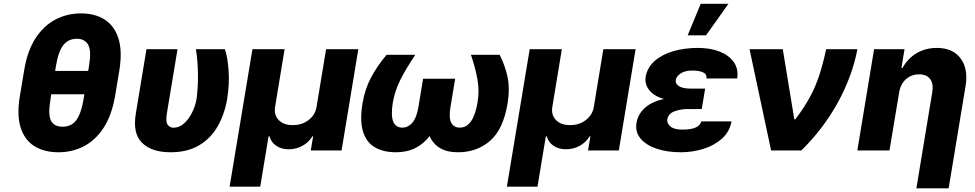

<svg xmlns="http://www.w3.org/2000/svg" viewBox="-20 -811 5256 1035"><path d="M623.5 -432.6 600.6 -294.9Q583 -190.9 539.3 -123.3Q495.6 -55.7 432.9 -22.9Q370.1 9.8 294.9 9.8Q218.8 9.8 165.8 -22.9Q112.8 -55.7 91.3 -123.3Q69.8 -190.9 87.4 -294.9L110.4 -432.6Q127 -535.6 170.7 -603.5Q214.4 -671.4 277.8 -705.1Q341.3 -738.8 417 -738.8Q492.2 -738.8 544.4 -705.3Q596.7 -671.9 618.4 -604Q640.1 -536.1 623.5 -432.6ZM430.2 -274.9 434.6 -302.7H256.3L252 -274.9Q238.3 -193.8 254.6 -160.9Q271 -127.9 317.9 -127.9Q344.7 -127.9 366.5 -140.4Q388.2 -152.8 404.1 -184.6Q419.9 -216.3 430.2 -274.9ZM277.3 -428.7H455.6L460 -456.1Q473.6 -539.6 454.6 -570.8Q435.5 -602.1 394.5 -602.1Q348.6 -602.1 321.5 -567.9Q294.4 -533.7 281.7 -456.1Z M769.5 -545.9H937L879.4 -199.2Q872.1 -154.8 883.8 -138.7Q895.5 -122.6 915.5 -122.6Q946.8 -122.6 972.4 -145.8Q998 -168.9 1015.6 -204.6Q1033.2 -240.2 1039.6 -277.3Q1048.3 -343.8 1047.1 -414.3Q1045.9 -484.9 1036.1 -545.9H1192.4Q1207.5 -501 1212.4 -429Q1217.3 -356.9 1204.6 -277.3Q1190.4 -194.8 1153.3 -129.9Q1116.2 -64.9 1053.2 -27.6Q990.2 9.8 898.9 9.8Q798.3 9.8 746.1 -40.8Q693.8 -91.3 712.4 -200.2Z M1217.8 195.3 1340.8 -545.9H1514.2L1462.9 -235.4Q1455.6 -191.9 1482.2 -164.1Q1508.8 -136.2 1558.1 -136.7Q1607.9 -136.2 1643.8 -164.1Q1679.7 -191.9 1686.5 -235.4L1737.8 -545.9H1911.6L1821.3 0H1655.3L1668 -76.2H1664.1Q1644 -43.5 1610.1 -24.9Q1576.2 -6.3 1536.6 -6.3Q1497.1 -6.3 1469.5 -24.9Q1441.9 -43.5 1432.6 -76.2H1427.7L1382.8 195.3Z M2064 -515.6H2218.8Q2167.5 -439.5 2137.7 -379.6Q2107.9 -319.8 2097.7 -258.8Q2075.2 -123 2148.9 -123Q2179.7 -123 2202.6 -149.2Q2225.6 -175.3 2235.4 -233.4L2260.7 -386.7H2433.6L2408.2 -233.4Q2398.4 -174.8 2412.8 -148.9Q2427.2 -123 2458 -123Q2531.7 -123 2554.2 -258.8Q2564.5 -319.3 2554.4 -379.4Q2544.4 -439.5 2518.6 -515.6H2673.3Q2704.1 -455.6 2716.6 -392.8Q2729 -330.1 2716.3 -253.9Q2692.9 -113.3 2621.8 -51.8Q2550.8 9.8 2448.7 9.8Q2389.6 9.8 2351.8 -12.9Q2314 -35.6 2295.9 -77.6Q2264.2 -35.6 2219 -12.9Q2173.8 9.8 2114.7 9.8Q2046.4 9.8 2000.5 -17.1Q1954.6 -43.9 1936.8 -102.1Q1918.9 -160.2 1934.1 -253.9Q1946.8 -330.1 1980 -392.8Q2013.2 -455.6 2064 -515.6Z M2712.4 195.3 2835.4 -545.9H3008.8L2957.5 -235.4Q2950.2 -191.9 2976.8 -164.1Q3003.4 -136.2 3052.7 -136.7Q3102.5 -136.2 3138.4 -164.1Q3174.3 -191.9 3181.2 -235.4L3232.4 -545.9H3406.2L3315.9 0H3149.9L3162.6 -76.2H3158.7Q3138.7 -43.5 3104.7 -24.9Q3070.8 -6.3 3031.2 -6.3Q2991.7 -6.3 2964.1 -24.9Q2936.5 -43.5 2927.2 -76.2H2922.4L2877.4 195.3Z M3773.4 -286.6 3770 -265.6 3762.7 -223.1H3682.1Q3647.9 -222.7 3615.5 -210.7Q3583 -198.7 3577.1 -167Q3574.2 -146.5 3594 -129.4Q3613.8 -112.3 3658.7 -112.3Q3706.1 -112.3 3730.5 -123.8Q3754.9 -135.3 3760.3 -156.7H3923.3Q3913.1 -100.6 3871.6 -63.5Q3830.1 -26.4 3771.2 -8.3Q3712.4 9.8 3650.4 9.8Q3576.2 9.8 3519.3 -9.5Q3462.4 -28.8 3432.9 -64.2Q3403.3 -99.6 3411.1 -148.9Q3419.4 -196.3 3456.5 -229.7Q3493.7 -263.2 3558.6 -277.3Q3504.9 -293 3479.7 -325.4Q3454.6 -357.9 3460.4 -396.5Q3469.2 -446.8 3508.3 -481.7Q3547.4 -516.6 3608.2 -534.7Q3668.9 -552.7 3743.2 -552.7Q3808.1 -552.7 3858.4 -533.2Q3908.7 -513.7 3935.1 -477.1Q3961.4 -440.4 3954.1 -388.2H3788.6Q3791 -411.6 3769.5 -421.1Q3748 -430.7 3712.4 -430.7Q3671.4 -430.7 3648.9 -415Q3626.5 -399.4 3622.6 -380.9Q3619.6 -359.4 3640.4 -346.4Q3661.1 -333.5 3700.2 -333.5H3781.2ZM3687 -620.6 3757.3 -790.5H3906.7L3786.1 -620.6Z M4136.7 0 4020.5 -545.9H4199.7L4261.7 -168H4267.6Q4314.5 -230 4344.7 -285.4Q4375 -340.8 4395.5 -402.6Q4416 -464.4 4433.6 -545.9H4602.1Q4573.7 -398.9 4496.1 -257.8Q4418.5 -116.7 4299.8 0Z M4826.7 -311 4774.9 0H4601.6L4691.9 -545.9H4856L4839.4 -445.3H4845.7Q4872.6 -495.6 4921.1 -524.2Q4969.7 -552.7 5029.8 -552.7Q5116.2 -552.7 5158.2 -496.3Q5200.2 -439.9 5185.1 -347.7L5093.8 204.1H4919.9L5005.4 -313.5Q5013.2 -358.9 4994.4 -384.5Q4975.6 -410.2 4934.1 -410.2Q4893.1 -410.2 4863.5 -384Q4834 -357.9 4826.7 -311Z"/></svg>

Font: Inter Display Extra Bold
Style: Italic
Weight: 800
Italic angle: -9.39999°
Designer: Rasmus Andersson
Foundry: rsms
Version: Version 4.000;git-4fc901f